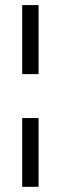

<svg xmlns="http://www.w3.org/2000/svg" viewBox="-20 -724 237 751"><path d="M130.9 -434.1H66.9V-704.1H130.9ZM130.9 6.8H66.9V-262.2H130.9Z"/></svg>

Font: VL Oswald
Style: Light
Weight: 300
Designer: vernon adams
Foundry: vernon adams
Version: Version ; ttfautohint (v0.92.18-e454-dirty) -l 8 -r 50 -G 20